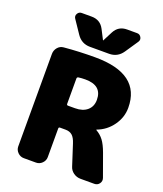

<svg xmlns="http://www.w3.org/2000/svg" viewBox="-171 -1081 1012 1192"><g transform="rotate(20 334.5 -485.0)"><path d="M460 -970H526Q544 -970 553 -954Q562 -938 552 -923L494 -837Q462 -790 406 -790H280Q224 -790 192 -837L134 -923Q124 -938 133 -954Q142 -970 160 -970H226Q283 -970 309 -920L342 -856Q342 -855 343 -855Q344 -855 344 -856L377 -920Q403 -970 460 -970ZM323 -400Q374 -400 403.5 -425.5Q433 -451 433 -495Q433 -590 323 -590Q298 -590 277 -587Q268 -585 268 -576V-409Q268 -400 277 -400ZM581 -200 634 -53Q641 -33 629 -16.5Q617 0 596 0H505Q479 0 458 -15Q437 -30 430 -54L386 -190Q375 -225 358 -240Q341 -255 313 -255H277Q268 -255 268 -246V-57Q268 -34 251 -17Q234 0 211 0H130Q107 0 90 -17Q73 -34 73 -57V-668Q73 -692 88.5 -710.5Q104 -729 128 -731Q226 -740 333 -740Q633 -740 633 -515Q633 -452 594.5 -398Q556 -344 494 -321Q493 -321 493 -320Q493 -318 494 -318Q524 -301 543.5 -275Q563 -249 581 -200Z"/></g></svg>

Font: Rounded Mplus 1c Black
Style: Regular
Weight: 900
Version: Version 1.059.20150529